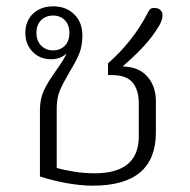

<svg xmlns="http://www.w3.org/2000/svg" viewBox="-20 -575 601 606"><path d="M106 -18V-227Q106 -263 118.5 -289.5Q131 -316 156 -351Q182 -387 190 -406Q170 -388 142 -388Q106 -388 83 -411.5Q60 -435 60 -471Q60 -509 84.5 -532Q109 -555 148 -555Q189 -555 214.5 -529.5Q240 -504 240 -464Q240 -430 230 -405.5Q220 -381 199 -347Q179 -313 169 -289.5Q159 -266 159 -233V-45Q183 -38 215.5 -33Q248 -28 278 -28Q418 -28 418 -144V-249Q418 -291 398.5 -314.5Q379 -338 333 -338H321V-375Q400 -445 445 -532Q449 -541 453.5 -545.5Q458 -550 466 -550Q479 -550 486 -543.5Q493 -537 493 -527Q493 -513 483 -495Q463 -461 435.5 -431Q408 -401 369 -367V-365Q418 -364 445 -333.5Q472 -303 472 -255V-157Q472 11 273 11Q235 11 190.5 3Q146 -5 106 -18ZM199 -471Q199 -497 184.5 -511.5Q170 -526 147 -526Q125 -526 110 -511.5Q95 -497 95 -471Q95 -446 110 -431Q125 -416 147 -416Q170 -416 184.5 -430.5Q199 -445 199 -471Z"/></svg>

Font: Maitree Light
Style: Regular
Weight: 300
Designer: CadsonDemak Team
Foundry: CadsonDemak
Version: Version 1.001